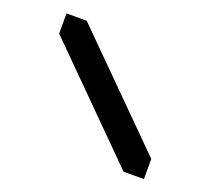

<svg xmlns="http://www.w3.org/2000/svg" viewBox="-81 -613 674 615"><g transform="rotate(20 256.0 -305.0)"><path d="M117.7 -511.7 463.4 -166.5V-97.7H394L48.8 -442.9V-511.7Z"/></g></svg>

Font: BabelStone Centaurian
Style: Regular
Weight: 400
Designer: Andrew West
Foundry: BabelStone
Version: Version 1.01 November 6, 2013